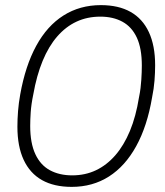

<svg xmlns="http://www.w3.org/2000/svg" viewBox="-20 -718 646 750"><path d="M260 12Q191 12 144 -14.5Q97 -41 72.5 -93.5Q48 -146 48 -223Q48 -252 50.5 -284Q53 -316 59 -349Q79 -461 121.5 -539Q164 -617 228 -657.5Q292 -698 374 -698Q443 -698 490 -671.5Q537 -645 561.5 -592.5Q586 -540 586 -463Q586 -434 583.5 -402.5Q581 -371 574 -337Q555 -225 512 -147Q469 -69 405.5 -28.5Q342 12 260 12ZM262 -33Q313 -33 355 -53Q397 -73 430.5 -111.5Q464 -150 487.5 -206.5Q511 -263 523 -338Q527 -357 529 -374Q531 -391 532 -406.5Q533 -422 533.5 -435.5Q534 -449 534 -462Q534 -529 514.5 -571Q495 -613 458.5 -633Q422 -653 372 -653Q321 -653 279 -633.5Q237 -614 203.5 -575.5Q170 -537 146.5 -480Q123 -423 110 -349Q106 -330 103.5 -312.5Q101 -295 100 -280Q99 -265 98.5 -252Q98 -239 98 -226Q98 -159 118 -116Q138 -73 175 -53Q212 -33 262 -33Z"/></svg>

Font: Archivo Condensed Thin
Style: Italic
Weight: 250
Width: 3
Italic angle: -10°
Designer: Hector Gatti
Foundry: Omnibus-Type
Version: Version 2.001